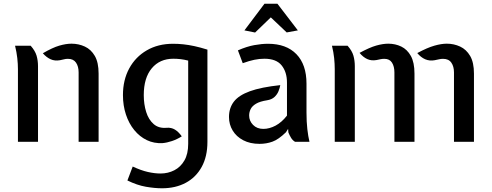

<svg xmlns="http://www.w3.org/2000/svg" viewBox="-20 -763 2648 1033"><path d="M403 0V-373.5Q403 -405.5 389 -426Q375 -446.5 345.5 -446.5Q334 -446.5 325 -444Q316 -441.5 302.5 -439Q275 -434 252.2 -444.2Q229.5 -454.5 210.5 -476.5Q263 -507 299.2 -517.5Q335.5 -528 364.5 -528Q403 -528 436.5 -512.5Q470 -497 490.2 -462Q510.5 -427 510.5 -367V0ZM76.5 0V-391Q76.5 -419 73 -450.5Q69.5 -482 61 -517H145Q169 -490 176.8 -463.5Q184.5 -437 184.5 -407V0Z M851.5 250Q812.5 250 765 241.8Q717.5 233.5 665.5 208L694 133Q739 154 775.5 162.2Q812 170.5 843.5 170.5Q884 170.5 918 153Q952 135.5 972.2 100.2Q992.5 65 992.5 11V-437Q970.5 -442.5 951.2 -444.8Q932 -447 912.5 -447Q839.5 -447 796.5 -395.5Q753.5 -344 753.5 -251.5Q753.5 -202 766.5 -160.5Q779.5 -119 807 -95.2Q834.5 -71.5 877 -75.5Q901.5 -77.5 921 -65.8Q940.5 -54 958 -29.5Q933 -13.5 905.5 -4.2Q878 5 854.5 7Q809 9.5 770.2 -9Q731.5 -27.5 702.5 -63Q673.5 -98.5 657.5 -146.8Q641.5 -195 641.5 -251.5Q641.5 -332.5 675.2 -394.8Q709 -457 769.8 -492.2Q830.5 -527.5 911 -527.5Q939 -527.5 967 -524.5Q995 -521.5 1026.2 -514.8Q1057.5 -508 1096 -496V0Q1096 79 1065.2 135Q1034.5 191 979.5 220.5Q924.5 250 851.5 250Z M1376.5 11Q1325.5 11 1288.5 -8.5Q1251.5 -28 1231.8 -60.8Q1212 -93.5 1212 -133.5Q1212 -181.5 1238 -215.8Q1264 -250 1324.2 -272Q1384.5 -294 1488 -305Q1485.5 -290 1478.5 -272.5Q1471.5 -255 1456.8 -241.2Q1442 -227.5 1417 -223.5Q1378.5 -217.5 1357.5 -205Q1336.5 -192.5 1328.5 -176Q1320.5 -159.5 1320.5 -141.5Q1320.5 -112.5 1341.5 -91Q1362.5 -69.5 1397 -69.5Q1429.5 -69.5 1462.8 -87.2Q1496 -105 1524 -141V-318.5Q1524 -375.5 1495.2 -411.2Q1466.5 -447 1402.5 -447Q1376 -447 1349 -441.5Q1322 -436 1286 -423L1260 -492Q1308 -513 1348 -520.2Q1388 -527.5 1422 -527.5Q1520.5 -527.5 1574.8 -471.5Q1629 -415.5 1629 -313V-158.5Q1629 -107.5 1633.5 -68.2Q1638 -29 1645 0H1567.5Q1554 -8 1545.8 -21.8Q1537.5 -35.5 1531.5 -50.5L1530 -69.5L1518.5 -51.5Q1478.5 -12.5 1445.8 -0.8Q1413 11 1376.5 11ZM1352.5 -588 1295 -599.5 1403 -743H1472.5L1582.5 -599.5L1522.5 -588.5L1437 -669.5Z M2422.5 0V-373.5Q2422.5 -405.5 2408.2 -426Q2394 -446.5 2363.5 -446.5Q2352.5 -446.5 2342.2 -444Q2332 -441.5 2318.5 -439Q2291 -434 2267.5 -444.2Q2244 -454.5 2225 -477.5Q2279 -506.5 2316.8 -517.2Q2354.5 -528 2384 -528Q2422 -528 2455.5 -512.5Q2489 -497 2509.5 -462Q2530 -427 2530 -367V0ZM1781 0V-391Q1781 -419 1777.8 -450.5Q1774.5 -482 1766 -517H1850Q1874 -490 1881.5 -463.5Q1889 -437 1889 -407V0ZM2102 0V-373.5Q2102 -405.5 2089 -426Q2076 -446.5 2048 -446.5Q2036.5 -446.5 2027.5 -444.5Q2018.5 -442.5 2006 -440Q1978 -435 1955.8 -445.2Q1933.5 -455.5 1914.5 -478.5Q1968 -507.5 2004 -517.8Q2040 -528 2069 -528Q2107 -528 2139 -512.5Q2171 -497 2190.5 -462Q2210 -427 2210 -367V0Z"/></svg>

Font: Expletus Sans Medium
Style: Regular
Weight: 500
Version: Version 7.500